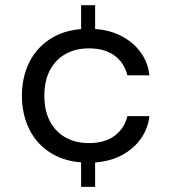

<svg xmlns="http://www.w3.org/2000/svg" viewBox="-20 -631 705 740"><path d="M321.9 -444.6Q272.5 -444.6 233.8 -423.5Q195.1 -402.4 173.1 -361.7Q151 -321.1 151 -261.7Q151 -203.1 173.1 -162.4Q195.1 -121.7 233.8 -100.6Q272.5 -79.5 321.9 -79.5Q384.3 -79.5 421.9 -107.8Q459.5 -136 471 -183.5H555.9Q550 -132.3 519.3 -91.6Q488.7 -50.9 438.6 -27.5Q388.4 -4.1 321.9 -4.1Q239.3 -4.1 181.8 -37.8Q124.3 -71.4 94.4 -129.9Q64.5 -188.5 64.5 -261.7Q64.5 -335.9 94.4 -393.9Q124.3 -452 181.8 -486Q239.3 -520 321.9 -520Q388.4 -520 438.6 -496.7Q488.7 -473.3 519.3 -433.1Q550 -392.8 555.9 -340.6H471Q459.5 -388.1 421.9 -416.4Q384.3 -444.6 321.9 -444.6ZM292.6 -466.2V-610.9H346.6V-466.2ZM292.6 89.2V-55.5H346.6V89.2Z"/></svg>

Font: Poppins Variable
Style: Regular
Weight: 100
Designer: Jonny Pinhorn
Foundry: Indian Type Foundry
Version: Version 6.000